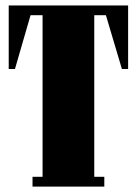

<svg xmlns="http://www.w3.org/2000/svg" viewBox="-20 -689 505 709"><path d="M453.1 -668.9V-434.1H430.2L371.1 -632.8H328.1V-36.1H365.2V0H100.1V-36.1H137.2V-632.8H92.8L35.2 -434.1H12.2V-668.9Z"/></svg>

Font: Lletraferida
Style: Heavy
Weight: 900
Designer: Josep Patau Bellart
Foundry: Josep Patau Bellart
Version: Version 1.000